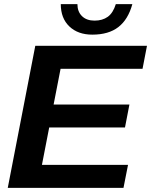

<svg xmlns="http://www.w3.org/2000/svg" viewBox="-20 -910 732 930"><path d="M600.1 -111.3 578.1 0H17.6L150.9 -688H691.9L670.4 -576.7H273.4L239.7 -403.8H606.9L585.4 -292.5H218.3L183.1 -111.3ZM427.2 -742.2Q357.9 -742.2 316.2 -781.7Q274.4 -821.3 274.4 -890.1H355Q355 -853.5 377.2 -831.8Q399.4 -810.1 438 -810.1Q476.1 -810.1 502 -828.6Q527.8 -847.2 541 -890.1H621.1Q600.6 -815.4 553.2 -778.8Q505.9 -742.2 427.2 -742.2Z"/></svg>

Font: Arimo
Style: Italic
Weight: 400
Italic angle: -12°
Designer: Steve Matteson
Foundry: Monotype Imaging Inc.
Version: Version 1.33